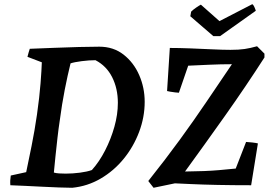

<svg xmlns="http://www.w3.org/2000/svg" viewBox="-20 -877 1272 909"><path d="M322 12Q296 12 258.5 10.5Q221 9 180 7Q139 5 99.5 3Q60 1 29 0Q28 -12 28.5 -23Q29 -34 31 -46L104 -62Q115 -114 129.5 -186Q144 -258 155 -334Q167 -418 172 -483Q177 -548 178 -582L110 -608Q113 -619 115.5 -628.5Q118 -638 121 -646Q173 -648 235 -650.5Q297 -653 354.5 -654.5Q412 -656 450 -656Q517 -656 565 -618.5Q613 -581 639 -521.5Q665 -462 665 -395Q665 -322 638.5 -252Q612 -182 565.5 -125Q519 -68 456.5 -31.5Q394 5 322 12ZM291 -55Q324 -55 358.5 -59.5Q393 -64 415 -72Q450 -111 477.5 -164.5Q505 -218 521.5 -276.5Q538 -335 538 -390Q538 -458 511 -511.5Q484 -565 432 -592Q402 -592 367 -587.5Q332 -583 314 -577Q300 -521 286.5 -452Q273 -383 263 -307Q257 -268 252 -223.5Q247 -179 242.5 -136Q238 -93 235 -60Q245 -57 260 -56Q275 -55 291 -55ZM707 12 682 -20Q764 -123 831 -215Q898 -307 957.5 -395Q1017 -483 1078 -573Q1025 -573 970.5 -570.5Q916 -568 871 -566L827 -438Q822 -438 809.5 -439.5Q797 -441 785.5 -443Q774 -445 771 -446L784 -650Q826 -650 879.5 -648Q933 -646 984.5 -643.5Q1036 -641 1071 -641Q1111 -641 1138 -645Q1165 -649 1197 -658L1232 -623V-605Q1144 -468 1045.5 -329Q947 -190 856 -65Q955 -66 1016.5 -71.5Q1078 -77 1096 -79L1145 -205Q1153 -205 1174 -202.5Q1195 -200 1201 -198L1169 0Q1083 0 1010 -1.5Q937 -3 884.5 -5.5Q832 -8 808 -9ZM990 -706 881 -800 885 -822Q894 -831 908.5 -841Q923 -851 931 -855L1019 -777L1174 -857Q1179 -856 1184.5 -843.5Q1190 -831 1191 -826L1022 -706Z"/></svg>

Font: Labrada SemiBold
Style: Italic
Weight: 600
Italic angle: -7°
Designer: Mercedes Jáuregui
Foundry: Omnibus-Type Team
Version: Version 1.000; ttfautohint (v1.8.4.7-5d5b)